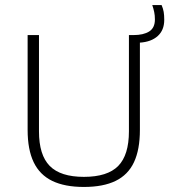

<svg xmlns="http://www.w3.org/2000/svg" viewBox="-20 -734 671 761"><path d="M312.5 7Q236.5 7 187 -17Q137.5 -41 113.5 -91Q89.5 -141 89.5 -219V-595H134.5V-213.5Q134.5 -119.5 177.2 -76.2Q220 -33 312.5 -33Q406 -33 448.5 -76.2Q491 -119.5 491 -213.5V-595H509.5Q548.5 -595 571.2 -609.2Q594 -623.5 594 -657Q594 -673 591.2 -686.2Q588.5 -699.5 583.5 -714H620.5Q626.5 -700 628.8 -686.8Q631 -673.5 631 -655.5Q631 -614.5 605.2 -591.2Q579.5 -568 534.5 -565V-219Q534.5 -141 511 -91Q487.5 -41 438.2 -17Q389 7 312.5 7Z"/></svg>

Font: Encode Sans SC Condensed Thin ExtraLight
Style: Regular
Weight: 250
Version: Version 3.002